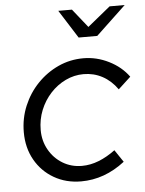

<svg xmlns="http://www.w3.org/2000/svg" viewBox="-52 -760 613 812"><g transform="rotate(-5 254.0 -354.5)"><path d="M260 9Q196 9 145 -20.5Q94 -50 65 -101.5Q36 -153 36 -219Q36 -278 58 -330.5Q80 -383 118.5 -423Q157 -463 207 -486Q257 -509 314 -509Q370 -509 422 -483Q474 -457 505 -414L452 -365Q425 -403 388.5 -422.5Q352 -442 309 -442Q269 -442 232.5 -424.5Q196 -407 168 -376.5Q140 -346 124 -306.5Q108 -267 108 -222Q108 -176 129.5 -138Q151 -100 187.5 -78Q224 -56 269 -56Q305 -56 340.5 -70Q376 -84 411 -110L446 -58Q360 9 260 9ZM302 -598 226 -718H284L347 -639L444 -718H508L381 -598Z"/></g></svg>

Font: Red Hat Display VF
Style: Italic
Weight: 300
Italic angle: -12°
Designer: Pentagram, MCKL
Foundry: Pentagram, MCKL
Version: Version 1.023